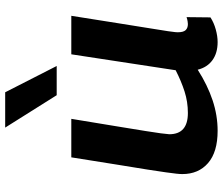

<svg xmlns="http://www.w3.org/2000/svg" viewBox="-78 -752 840 723"><g transform="rotate(-90 341.5 -390.0)"><path d="M211 10Q131 10 89.5 -26Q48 -62 48 -123Q48 -132 49.5 -145.5Q51 -159 54.5 -184.5Q58 -210 65 -254.5Q72 -299 83.5 -368.5Q95 -438 111 -541H256Q238 -432 227 -365Q216 -298 210 -260.5Q204 -223 201.5 -204Q199 -185 198 -172Q198 -102 278 -102Q320 -102 359 -114.5Q398 -127 439 -148L499 -541H644Q626 -428 614.5 -355Q603 -282 596 -239.5Q589 -197 586 -176.5Q583 -156 582.5 -149.5Q582 -143 582 -140Q582 -119 590 -110.5Q598 -102 613 -102Q616 -102 623 -103Q630 -104 639 -107L638 -17Q618 -4 592.5 3Q567 10 545 10Q504 10 477 -9.5Q450 -29 441 -65Q383 -28 326 -9Q269 10 211 10ZM345 -596 223 -790H356L455 -596Z"/></g></svg>

Font: Georama Extended SemiBold
Style: Italic
Weight: 600
Width: 7
Italic angle: -9°
Designer: Jean-Baptiste Levee
Foundry: Production Type
Version: Version 1.000